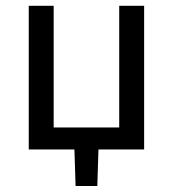

<svg xmlns="http://www.w3.org/2000/svg" viewBox="-20 -510 590 655"><path d="M312 124.5H237.8L233.9 0H78.1V-490.2H163.1V-75.2H386.7V-490.2H471.7V0H315.9Z"/></svg>

Font: Code New Roman
Style: Regular
Weight: 400
Monospace: yes
Designer: Sam Radian
Foundry: Code New Roman
Version: Version 2.00 November 29, 2014